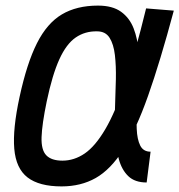

<svg xmlns="http://www.w3.org/2000/svg" viewBox="-20 -652 641 686"><path d="M518 -110 504 0Q462 0 438.5 -22.5Q415 -45 404.5 -83.5Q394 -122 391.5 -170Q389 -218 391 -269.5Q393 -321 394 -369Q395 -417 390.5 -455.5Q386 -494 371.5 -517Q357 -540 327 -540Q284 -541 250.5 -518Q217 -495 192 -440Q167 -385 147 -290Q130 -208 128.5 -162Q127 -116 145.5 -97Q164 -78 203 -78Q245 -78 282.5 -103.5Q320 -129 356 -190Q392 -251 427.5 -356.5Q463 -462 502 -622L601 -614Q552 -431 509 -309.5Q466 -188 420.5 -117Q375 -46 322 -16Q269 14 200 14Q120 14 78.5 -18Q37 -50 31 -120.5Q25 -191 50 -306Q76 -426 112 -497.5Q148 -569 201 -600.5Q254 -632 330 -632Q382 -632 412.5 -610Q443 -588 457.5 -550.5Q472 -513 475 -467Q478 -421 475.5 -371Q473 -321 470 -275Q467 -229 468.5 -191.5Q470 -154 481 -132Q492 -110 518 -110Z"/></svg>

Font: Victor Mono Thin
Style: Italic
Weight: 100
Italic angle: -12°
Monospace: yes
Designer: Rune Bjørnerås
Version: Version 1.561;gftools[0.9.30]